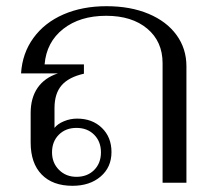

<svg xmlns="http://www.w3.org/2000/svg" viewBox="-20 -590 700 620"><path d="M79 -130V-225Q79 -274 101.5 -306.5Q124 -339 167 -353H48Q52 -418 88 -467.5Q124 -517 185 -543.5Q246 -570 324 -570Q401 -570 459.5 -545.5Q518 -521 550 -477Q582 -433 582 -376V0H505V-386Q505 -456 455.5 -497.5Q406 -539 323 -539Q238 -539 184 -496.5Q130 -454 124 -382H251V-352Q202 -341 179 -314.5Q156 -288 156 -241V-177Q166 -190 186.5 -198.5Q207 -207 229 -207Q278 -207 309 -177Q340 -147 340 -99Q340 -50 305 -20Q270 10 214 10Q150 10 114.5 -26.5Q79 -63 79 -130ZM306 -98Q306 -133 284 -155Q262 -177 227 -177Q192 -177 170 -155Q148 -133 148 -98Q148 -64 170.5 -41.5Q193 -19 227 -19Q262 -19 284 -41Q306 -63 306 -98Z"/></svg>

Font: Fahkwang Light
Style: Regular
Weight: 300
Version: Version 1.000; ttfautohint (v1.6)